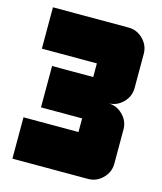

<svg xmlns="http://www.w3.org/2000/svg" viewBox="-105 -765 710 843"><g transform="rotate(15 250.0 -344.0)"><path d="M469 -94Q469 -56 441 -28Q413 0 375 0H31V-188H281V-250H94V-438H281V-500H31V-688H375Q413 -688 441 -660Q469 -632 469 -594V-438Q469 -400 441 -372Q413 -344 375 -344Q413 -344 441 -316Q469 -288 469 -250Z"/></g></svg>

Font: CostaRica
Style: Normal
Weight: 900
Version: Version 1.3